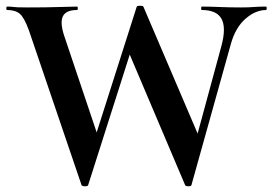

<svg xmlns="http://www.w3.org/2000/svg" viewBox="-20 -648 952 671"><path d="M425 -477 470 -572 288 -1Q287 3 277 3Q267 3 265 -1L81 -542Q65 -586 49.5 -599.5Q34 -613 5 -613Q2 -613 2 -619Q2 -625 5 -625Q17 -625 23.5 -624Q30 -623 41.5 -622.5Q53 -622 78 -622Q145 -622 187 -623.5Q229 -625 249 -625Q252 -625 252 -619Q252 -613 249 -613Q211 -613 200 -591.5Q189 -570 204 -524L326 -161L276 -54L458 -625Q460 -628 469.5 -628Q479 -628 481 -625L681 -157L636 -54L754 -488Q771 -552 754 -582.5Q737 -613 685 -613Q683 -613 683 -619Q683 -625 685 -625Q711 -625 747.5 -623.5Q784 -622 821 -622Q849 -622 867 -623.5Q885 -625 910 -625Q912 -625 912 -619Q912 -613 910 -613Q873 -613 838 -582.5Q803 -552 787 -495L649 -1Q648 3 638.5 3Q629 3 627 -1Z"/></svg>

Font: Cormorant Infant Light
Style: Regular
Weight: 300
Designer: Christian Thalmann (Catharsis Fonts)
Foundry: Catharsis Fonts
Version: Version 4.001